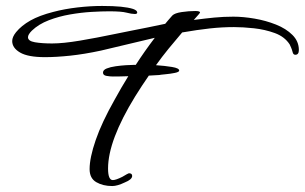

<svg xmlns="http://www.w3.org/2000/svg" viewBox="-20 -572 1024 645"><path d="M357 53Q326 53 303.5 40Q281 27 281 -4Q281 -42 301.5 -101.5Q322 -161 365 -237Q388 -279 411 -316Q385 -315 359 -315Q350 -315 338 -317Q326 -319 326 -328Q326 -337 338.5 -342Q351 -347 369 -349.5Q387 -352 403.5 -353Q420 -354 428 -354Q429 -354 436 -354Q465 -399 500 -445L319 -402Q263 -390 216 -385Q169 -380 131 -380Q74 -380 47.5 -395.5Q21 -411 21 -434Q21 -448 34 -464Q52 -486 82 -503Q112 -520 159 -532Q197 -542 240 -547Q283 -552 323 -552Q361 -552 386 -549.5Q411 -547 427 -542Q441 -537 441 -530Q441 -525 433 -525Q422 -525 405 -529.5Q388 -534 347 -534Q322 -534 287.5 -532Q253 -530 215.5 -523.5Q178 -517 144 -504Q110 -491 87 -469Q74 -456 74 -447Q74 -434 97.5 -430Q121 -426 155 -426Q192 -426 248.5 -435.5Q305 -445 367 -458Q401 -465 426.5 -470Q452 -475 477 -480Q502 -485 535 -492Q539 -497 545 -504Q551 -511 559 -520Q567 -528 590.5 -531.5Q614 -535 636 -535Q652 -535 652 -530Q652 -528 631 -505Q669 -510 700 -513Q731 -516 764 -516Q797 -516 835 -509.5Q873 -503 907 -489.5Q941 -476 962.5 -454.5Q984 -433 984 -404Q984 -388 972 -388Q965 -388 963 -397Q961 -405 958 -412Q955 -419 953 -423Q936 -449 903 -461Q870 -473 833 -477Q796 -481 766 -481Q726 -481 685 -476.5Q644 -472 592 -463Q568 -435 546 -408Q524 -381 504 -353Q534 -351 558 -347Q582 -343 582 -335Q582 -330 567 -327Q552 -324 535.5 -322.5Q519 -321 515 -320Q496 -319 480 -318Q457 -285 434 -248Q343 -100 343 -6Q343 33 359 33Q369 33 391 22Q411 10 413 10Q424 10 424 19Q424 31 399 41Q374 53 357 53Z"/></svg>

Font: Corinthia
Style: Bold
Weight: 700
Designer: Robert E. Leuschke
Foundry: Robert E. Leuschke
Version: Version 1.013; ttfautohint (v1.8.3)